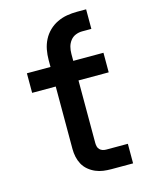

<svg xmlns="http://www.w3.org/2000/svg" viewBox="-111 -801 673 872"><g transform="rotate(-15 225.0 -365.5)"><path d="M303 0Q284 0 265.5 -2.5Q247 -5 229.5 -12.5Q212 -20 197 -32.5Q182 -45 173 -61.5Q164 -78 160 -96.5Q156 -115 156 -134V-428H45V-520H156V-553Q156 -577 160.5 -601Q165 -625 176 -646.5Q187 -668 204.5 -685Q222 -702 244 -712.5Q266 -723 289.5 -727Q313 -731 337 -731H380V-639H337Q321 -639 306 -633Q291 -627 281 -614Q271 -601 267 -585.5Q263 -570 263 -553V-520H405V-428H263V-134Q263 -126 265 -117.5Q267 -109 273 -103Q279 -97 287 -94.5Q295 -92 303 -92H405V0Z"/></g></svg>

Font: Iosevka Etoile Semibold
Style: Regular
Weight: 600
Designer: Belleve Invis
Foundry: Belleve Invis
Version: Version 22.1.2; ttfautohint (v1.8.4)